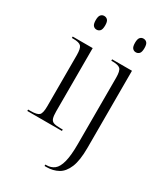

<svg xmlns="http://www.w3.org/2000/svg" viewBox="-236 -842 1023 1181"><g transform="rotate(30 275.5 -251.5)"><path d="M142 -646Q128 -646 118.5 -656.5Q109 -667 109 -695Q109 -722 118.5 -732.5Q128 -743 142 -743Q157 -743 166.5 -732.5Q176 -722 176 -695Q176 -667 166.5 -656.5Q157 -646 142 -646ZM24 0V-10H42Q88 -10 102 -24Q116 -38 116 -86V-449Q116 -497 102.5 -511.5Q89 -526 47 -526H37V-536H179V-87Q179 -55 184.5 -38Q190 -21 206 -15.5Q222 -10 252 -10H270V0ZM421 -646Q407 -646 397.5 -656.5Q388 -667 388 -695Q388 -722 397.5 -732.5Q407 -743 421 -743Q436 -743 445.5 -732.5Q455 -722 455 -695Q455 -667 445.5 -656.5Q436 -646 421 -646ZM285 240V230H292Q325 230 348 212Q371 194 383 148Q395 102 395 20V-450Q395 -498 381 -512Q367 -526 326 -526H317V-536H458V11Q458 101 437.5 150.5Q417 200 381 220Q345 240 299 240Z"/></g></svg>

Font: Noto Serif Display SemiCondensed Light
Style: Regular
Weight: 300
Width: 4
Designer: Monotype Design Team
Foundry: Monotype Imaging Inc.
Version: Version 2.009